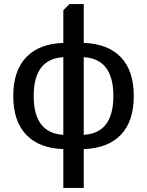

<svg xmlns="http://www.w3.org/2000/svg" viewBox="-20 -720 720 940"><path d="M290 200V10Q172 6 108.5 -60Q45 -126 45 -250Q45 -374 108.5 -440Q172 -506 290 -510V-670L320 -700H390V-510Q508 -506 571.5 -440Q635 -374 635 -250Q635 -126 571.5 -60Q508 6 390 10V200ZM290 -60V-440Q145 -432 145 -250Q145 -68 290 -60ZM390 -60Q535 -68 535 -250Q535 -432 390 -440Z"/></svg>

Font: Scada
Style: Regular
Weight: 400
Designer: Jovanny Lemonad
Foundry: Jovanny Lemonad
Version: Version 4.100;PS 004.100;hotconv 1.0.88;makeotf.lib2.5.64775